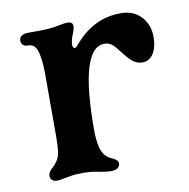

<svg xmlns="http://www.w3.org/2000/svg" viewBox="-62 -543 603 614"><g transform="rotate(-10 239.5 -236.0)"><path d="M54 -10Q54 -16 58 -22Q62 -28 68 -33Q78 -43 83 -50Q92 -63 94.5 -80.5Q97 -98 97 -130V-332Q97 -385 87 -412Q83 -422 76 -427Q69 -432 57 -432Q48 -432 42.5 -437.5Q37 -443 37 -452Q37 -460 44.5 -466Q52 -472 67 -472H105Q139 -472 172 -479Q186 -482 196 -482Q213 -482 213 -467Q213 -458 202 -432Q198 -416 198 -412Q198 -398 205 -398Q208 -398 213 -403Q277 -482 368 -482Q410 -482 434.5 -455.5Q459 -429 459 -389Q459 -356 446 -335.5Q433 -315 410 -315Q395 -315 382.5 -323.5Q370 -332 353 -354Q336 -377 325.5 -386Q315 -395 300 -395Q220 -395 220 -130Q220 -83 230 -60Q240 -38 260 -30Q280 -22 280 -10Q280 -1 272.5 4.5Q265 10 250 10Q238 10 216 6Q190 0 162 0Q135 0 120 3Q105 6 102 6Q84 10 77 10Q54 10 54 -10Z"/></g></svg>

Font: Raigarh Medium
Style: Regular
Weight: 500
Designer: jaikishan Patel
Foundry: MagicType
Version: Version 1.000